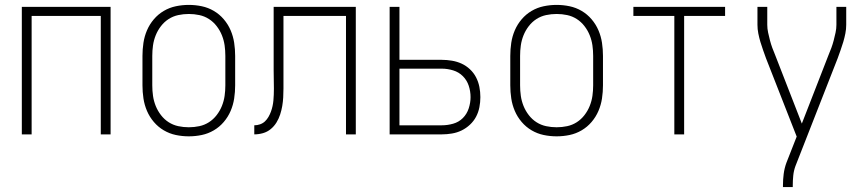

<svg xmlns="http://www.w3.org/2000/svg" viewBox="-20 -548 3540 783"><path d="M69 0V-520H431V0H391V-483H109V0Z M750 8Q723 8 697 2.5Q671 -3 648 -16.5Q625 -30 607.5 -50.5Q590 -71 579.5 -95.5Q569 -120 565 -146.5Q561 -173 561 -200V-320Q561 -347 565 -373.5Q569 -400 579.5 -424.5Q590 -449 607.5 -469.5Q625 -490 648 -503.5Q671 -517 697 -522.5Q723 -528 750 -528Q777 -528 803 -522.5Q829 -517 852 -503.5Q875 -490 892.5 -469.5Q910 -449 920.5 -424.5Q931 -400 935 -373.5Q939 -347 939 -320V-200Q939 -173 935 -146.5Q931 -120 920.5 -95.5Q910 -71 892.5 -50.5Q875 -30 852 -16.5Q829 -3 803 2.5Q777 8 750 8ZM750 -29Q772 -29 793 -33.5Q814 -38 832 -49.5Q850 -61 863.5 -78.5Q877 -96 885 -116Q893 -136 896 -157Q899 -178 899 -200V-320Q899 -342 896 -363Q893 -384 885 -404Q877 -424 863.5 -441.5Q850 -459 832 -470.5Q814 -482 793 -486.5Q772 -491 750 -491Q728 -491 707 -486.5Q686 -482 668 -470.5Q650 -459 636.5 -441.5Q623 -424 615 -404Q607 -384 604 -363Q601 -342 601 -320V-200Q601 -178 604 -157Q607 -136 615 -116Q623 -96 636.5 -78.5Q650 -61 668 -49.5Q686 -38 707 -33.5Q728 -29 750 -29Z M1017 0V-37Q1029 -37 1040.5 -41Q1052 -45 1060.5 -53Q1069 -61 1075 -71.5Q1081 -82 1085 -93Q1089 -104 1091.5 -115.5Q1094 -127 1095 -138.5Q1096 -150 1096.5 -162Q1097 -174 1097 -186Q1097 -205 1096.5 -223.5Q1096 -242 1096 -261V-520H1431V0H1391V-483H1136V-223Q1136 -205 1136 -187Q1136 -169 1135 -151Q1134 -133 1131 -115.5Q1128 -98 1122.5 -81Q1117 -64 1107.5 -48.5Q1098 -33 1084 -21.5Q1070 -10 1052.5 -5Q1035 0 1017 0Z M1569 0V-520H1609V-304H1782Q1802 -304 1823 -300.5Q1844 -297 1862.5 -288.5Q1881 -280 1896.5 -265.5Q1912 -251 1921.5 -232.5Q1931 -214 1935 -193.5Q1939 -173 1939 -152Q1939 -131 1935 -110.5Q1931 -90 1921.5 -72Q1912 -54 1896.5 -39.5Q1881 -25 1862.5 -16Q1844 -7 1823 -3.5Q1802 0 1782 0ZM1782 -37Q1805 -37 1828 -43.5Q1851 -50 1867.5 -66.5Q1884 -83 1891.5 -106Q1899 -129 1899 -152Q1899 -176 1891.5 -198.5Q1884 -221 1867.5 -237.5Q1851 -254 1828 -261Q1805 -268 1782 -268H1609V-37Z M2250 8Q2223 8 2197 2.5Q2171 -3 2148 -16.5Q2125 -30 2107.5 -50.5Q2090 -71 2079.5 -95.5Q2069 -120 2065 -146.5Q2061 -173 2061 -200V-320Q2061 -347 2065 -373.5Q2069 -400 2079.5 -424.5Q2090 -449 2107.5 -469.5Q2125 -490 2148 -503.5Q2171 -517 2197 -522.5Q2223 -528 2250 -528Q2277 -528 2303 -522.5Q2329 -517 2352 -503.5Q2375 -490 2392.5 -469.5Q2410 -449 2420.5 -424.5Q2431 -400 2435 -373.5Q2439 -347 2439 -320V-200Q2439 -173 2435 -146.5Q2431 -120 2420.5 -95.5Q2410 -71 2392.5 -50.5Q2375 -30 2352 -16.5Q2329 -3 2303 2.5Q2277 8 2250 8ZM2250 -29Q2272 -29 2293 -33.5Q2314 -38 2332 -49.5Q2350 -61 2363.5 -78.5Q2377 -96 2385 -116Q2393 -136 2396 -157Q2399 -178 2399 -200V-320Q2399 -342 2396 -363Q2393 -384 2385 -404Q2377 -424 2363.5 -441.5Q2350 -459 2332 -470.5Q2314 -482 2293 -486.5Q2272 -491 2250 -491Q2228 -491 2207 -486.5Q2186 -482 2168 -470.5Q2150 -459 2136.5 -441.5Q2123 -424 2115 -404Q2107 -384 2104 -363Q2101 -342 2101 -320V-200Q2101 -178 2104 -157Q2107 -136 2115 -116Q2123 -96 2136.5 -78.5Q2150 -61 2168 -49.5Q2186 -38 2207 -33.5Q2228 -29 2250 -29Z M2730 0V-483H2563V-520H2937V-483H2770V0Z M3173 215V208Q3173 184 3176 161Q3179 138 3187 116L3229 9L3104 -310Q3098 -327 3092 -343.5Q3086 -360 3081 -377Q3076 -394 3072.5 -411.5Q3069 -429 3069 -447V-520H3109V-447Q3109 -431 3112.5 -415Q3116 -399 3120 -383.5Q3124 -368 3129.5 -353Q3135 -338 3141 -324L3250 -44L3359 -324Q3365 -338 3370.5 -353Q3376 -368 3380 -383.5Q3384 -399 3387.5 -415Q3391 -431 3391 -447V-520H3431V-447Q3431 -429 3427.5 -411.5Q3424 -394 3419 -377Q3414 -360 3408 -343.5Q3402 -327 3396 -310L3224 129Q3217 148 3215 168Q3213 188 3213 208V215Z"/></svg>

Font: Iosevka Curly Extralight
Style: Regular
Weight: 200
Monospace: yes
Designer: Belleve Invis
Foundry: Belleve Invis
Version: Version 22.1.2; ttfautohint (v1.8.4)